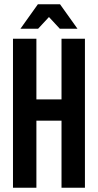

<svg xmlns="http://www.w3.org/2000/svg" viewBox="-20 -882 460 902"><path d="M41 -700H151V-415H269V-700H379V0H269V-315H151V0H41ZM158 -862H262L344 -747H261L210 -802L159 -747H76Z"/></svg>

Font: Booming Bebas 2
Style: Regular
Weight: 400
Designer: Ryoichi Tsunekawa
Foundry: Ryoichi Tsunekawa
Version: Version 2.000